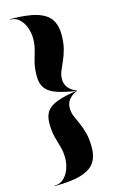

<svg xmlns="http://www.w3.org/2000/svg" viewBox="-139 -832 610 1033"><g transform="rotate(-15 166.0 -315.0)"><path d="M277 -314Q210 -324 168.8 -338.5Q127.5 -353 108.8 -378.2Q90 -403.5 90 -445Q90 -490 98.5 -522.8Q107 -555.5 115.5 -584.2Q124 -613 124 -646Q124 -677.5 113.5 -707.5Q103 -737.5 82 -757.5Q61 -777.5 30 -777.5V-780Q125 -780 179 -763.2Q233 -746.5 255 -713Q277 -679.5 277 -630Q277 -582.5 268 -548.5Q259 -514.5 247 -488.5Q235 -462.5 226 -440.5Q217 -418.5 217 -395Q217 -364.5 235.8 -344.2Q254.5 -324 277 -316.5ZM30 150V147.5Q61 147.5 82 127.8Q103 108 113.5 78.2Q124 48.5 124 17Q124 -16 115.5 -44.8Q107 -73.5 98.5 -106.2Q90 -139 90 -184Q90 -225.5 108.8 -250.8Q127.5 -276 168.8 -290.5Q210 -305 277 -315V-312.5Q254.5 -305 235.8 -285Q217 -265 217 -234Q217 -210.5 226 -188.5Q235 -166.5 247 -140.8Q259 -115 268 -81Q277 -47 277 1Q277 50.5 255 83.5Q233 116.5 179 133.2Q125 150 30 150Z"/></g></svg>

Font: Bodoni Moda 72pt
Style: Bold
Weight: 700
Designer: Owen Earl
Foundry: indestructible type
Version: Version 2.004